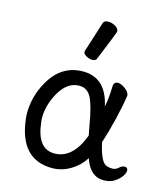

<svg xmlns="http://www.w3.org/2000/svg" viewBox="-117 -861 854 977"><g transform="rotate(15 310.5 -373.0)"><path d="M240 -51Q336 -51 386 -184L376 -236Q360 -333 339 -375Q318 -417 275 -417Q210 -417 168 -340Q133 -275 133 -212Q133 -199 135 -186Q150 -51 240 -51ZM248 24Q79 24 55 -183Q53 -198 53 -213Q53 -303 99 -383Q161 -492 275 -492Q396 -492 427 -348Q436 -391 438 -458Q439 -482 461 -482Q478 -482 499.5 -466Q521 -450 523 -432Q516 -380 497.5 -303Q479 -226 460 -170Q480 -78 508 -61Q523 -53 546 -53Q562 -53 576.5 -66Q591 -79 604 -79Q621 -79 621 -61Q621 -49 608.5 -31Q596 -13 573 1.5Q550 16 517 16Q446 16 416 -73Q390 -31 344.5 -3.5Q299 24 248 24ZM304 -561Q288 -561 271.5 -570Q255 -579 255 -590Q255 -598 257 -600L306 -754Q310 -770 333 -770Q352 -770 370.5 -759Q389 -748 389 -732Q389 -728 326 -574Q321 -561 304 -561Z"/></g></svg>

Font: LXGW WenKai Lite Medium
Style: Regular
Weight: 500
Designer: LXGW / Fontworks Inc.
Foundry: LXGW / Fontworks Inc.
Version: Version 1.511; March 25, 2025